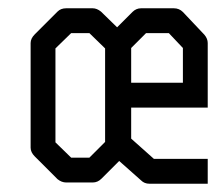

<svg xmlns="http://www.w3.org/2000/svg" viewBox="-20 -490 532 464"><path d="M482 -106V-46H341Q329 -46 321 -54L268 -101L225 -58Q216 -49 204 -49H140Q129 -49 119 -57L64 -112Q54 -122 54 -133V-386Q54 -397 64 -407L119 -462Q127 -470 140 -470H204Q214 -470 224 -462L263 -424L300 -461Q309 -470 321 -470H400Q413 -470 422 -461L474 -406Q482 -396.5 482 -386V-230H297V-155L352 -106ZM114 -146 152 -109H196L234 -147V-373L196 -410H152L114 -373ZM422 -290V-374L388 -410H333L297 -374V-290Z"/></svg>

Font: IBM 3270 Semi-Condensed
Style: Condensed
Weight: 400
Monospace: yes
Version: Version 2.3.1